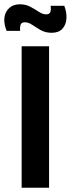

<svg xmlns="http://www.w3.org/2000/svg" viewBox="-27 -876 330 896"><path d="M74 0V-660H202V0ZM214 -723Q185 -723 163 -735.5Q141 -748 123.5 -760Q106 -772 89 -772Q72 -772 68.5 -759Q65 -746 67 -732H4Q-10 -766 -6.5 -793.5Q-3 -821 16 -838.5Q35 -856 66 -856Q93 -856 114.5 -844.5Q136 -833 154 -821Q172 -809 188 -809Q205 -809 208.5 -821.5Q212 -834 209 -849H273Q285 -818 283 -789Q281 -760 264 -741.5Q247 -723 214 -723Z"/></svg>

Font: Bricolage Grotesque 24pt SemiBold
Style: Regular
Weight: 600
Designer: Mathieu Triay
Foundry: Atelier Triay
Version: Version 1.001;gftools[0.9.33.dev8+g029e19f]